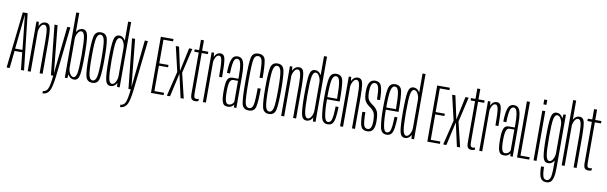

<svg xmlns="http://www.w3.org/2000/svg" viewBox="-57 -1415 7194 2274"><g transform="rotate(10 3539.5 -278.0)"><path d="M16 0H53L75 -209H167L188.5 0H225.5L150 -676H91.5ZM77 -237.5 120 -648H121.5L165 -237.5Z M269.5 0H305.5V-524.5L298.5 -598H269.5ZM413 0H449V-390Q449 -489 438.5 -546.5Q428 -604 379 -604Q338.5 -604 313.8 -567.2Q289 -530.5 289 -486L305 -469Q305 -507 323.2 -541.2Q341.5 -575.5 366.5 -575.5Q394.5 -575.5 403.8 -531.8Q413 -488 413 -394.5Z M549 0H611L677.5 -598H640L580.5 -32.5H579.5L523.5 -598H486.5ZM487.5 228.5Q538 228.5 566.5 185Q595 141.5 611 0H577Q564 125 544.2 162.5Q524.5 200 487.5 200Z M715.5 0H746.5L751.5 -51V-785H715.5ZM826 3Q876 3 888.8 -64.5Q901.5 -132 901.5 -300Q901.5 -469 888.8 -536.5Q876 -604 826 -604Q787.5 -604 762 -570.8Q736.5 -537.5 736.5 -499L751.5 -474Q751.5 -508 770.2 -541.8Q789 -575.5 814.5 -575.5Q843 -575.5 854.2 -521Q865.5 -466.5 865.5 -300Q865.5 -133.5 854.2 -79.2Q843 -25 814.5 -25Q789 -25 770.2 -59Q751.5 -93 751.5 -128L736.5 -101.5Q736.5 -63 762 -30Q787.5 3 826 3Z M1045 3Q1111.5 3 1126 -63.2Q1140.5 -129.5 1140.5 -299.5Q1140.5 -470.5 1126 -537.2Q1111.5 -604 1045 -604Q979.5 -604 964.8 -537.2Q950 -470.5 950 -299.5Q950 -129.5 964.8 -63.2Q979.5 3 1045 3ZM1045 -25.5Q1011.5 -25.5 999 -79Q986.5 -132.5 986.5 -299.5Q986.5 -467 999 -521.2Q1011.5 -575.5 1045 -575.5Q1079 -575.5 1091.8 -521.2Q1104.5 -467 1104.5 -299.5Q1104.5 -132.5 1091.8 -79Q1079 -25.5 1045 -25.5Z M1344 0H1375.5V-785H1339.5V-58.5ZM1265.5 3Q1304 3 1329.2 -30Q1354.5 -63 1354.5 -101.5L1339 -128Q1339 -93 1320.8 -59Q1302.5 -25 1277 -25Q1248.5 -25 1237 -79.2Q1225.5 -133.5 1225.5 -300Q1225.5 -467 1237 -521.2Q1248.5 -575.5 1277 -575.5Q1302.5 -575.5 1320.8 -541.8Q1339 -508 1339 -474L1354.5 -499Q1354.5 -537.5 1329.2 -570.8Q1304 -604 1265.5 -604Q1215 -604 1202 -536.8Q1189 -469.5 1189 -300Q1189 -131 1202 -64Q1215 3 1265.5 3Z M1481.5 0H1543.5L1610 -598H1572.5L1513 -32.5H1512L1456 -598H1419ZM1420 228.5Q1470.5 228.5 1499 185Q1527.5 141.5 1543.5 0H1509.5Q1496.5 125 1476.8 162.5Q1457 200 1420 200Z M1752 0H1904V-28.5H1788.5V-334H1899V-362H1788.5V-646.5H1904V-675H1752Z M1943 0H1981.5L2045 -282.5L2108 0H2146.5L2074.5 -299L2144 -598H2105.5L2045.5 -316.5L1984.5 -598H1945.5L2015.5 -299Z M2283 5.5Q2303.5 5.5 2322 -1.5V-30Q2309 -23.5 2294.5 -23.5Q2278 -23.5 2270 -35Q2262 -46.5 2262 -88V-569.5H2336V-598H2262V-722.5H2226V-598H2172.5V-569.5H2226V-76.5Q2226 -26 2241 -10.2Q2256 5.5 2283 5.5Z M2513.5 -328H2549.5Q2549.5 -475 2540.2 -539.5Q2531 -604 2483 -604Q2444 -604 2421.8 -570.2Q2399.5 -536.5 2399.5 -490.5L2412 -475.5Q2412 -507 2428.2 -541Q2444.5 -575 2471.5 -575Q2497 -575 2505.2 -523Q2513.5 -471 2513.5 -328ZM2376.5 0H2412.5V-523L2405.5 -598H2376.5Z M2673 3Q2689.5 3 2702 -0.8Q2714.5 -4.5 2723.8 -10.8Q2733 -17 2739 -23.8Q2745 -30.5 2747 -37.5L2750 0H2779V-385.5Q2779 -470.5 2769.8 -518Q2760.5 -565.5 2741 -585Q2721.5 -604.5 2689 -604.5Q2666.5 -604.5 2649.8 -594.2Q2633 -584 2622 -560Q2611 -536 2604.5 -494.8Q2598 -453.5 2597 -390.5L2633.5 -388.5Q2635.5 -460 2641.8 -500.8Q2648 -541.5 2659.8 -558.5Q2671.5 -575.5 2689 -575.5Q2708 -575.5 2719.5 -557.8Q2731 -540 2737 -498.5Q2743 -457 2743 -385.5V-345H2674Q2653.5 -345 2638.5 -337.8Q2623.5 -330.5 2614 -311.8Q2604.5 -293 2600 -259.2Q2595.5 -225.5 2595.5 -171.5Q2595.5 -116 2600.2 -81.5Q2605 -47 2614.8 -28.8Q2624.5 -10.5 2638.8 -3.8Q2653 3 2673 3ZM2681.5 -25Q2670.5 -25 2661.8 -31Q2653 -37 2646.2 -52.5Q2639.5 -68 2636 -97Q2632.5 -126 2632.5 -173Q2632.5 -219 2636.5 -248.2Q2640.5 -277.5 2647.5 -292.8Q2654.5 -308 2664.8 -314Q2675 -320 2687.5 -320H2742.5V-69.5Q2740.5 -61 2732.5 -50.5Q2724.5 -40 2711.8 -32.5Q2699 -25 2681.5 -25Z M2927.5 4Q2996.5 4 3010.2 -58.8Q3024 -121.5 3024 -275H2987Q2987 -120.5 2975.2 -72.5Q2963.5 -24.5 2927.5 -24.5Q2891.5 -24.5 2878.8 -73.5Q2866 -122.5 2866 -339Q2866 -555.5 2878.5 -603Q2891 -650.5 2927.5 -650.5Q2963.5 -650.5 2975.2 -604.2Q2987 -558 2987 -401H3024Q3024 -557.5 3010.2 -618.5Q2996.5 -679.5 2927.5 -679.5Q2858 -679.5 2843.8 -616.8Q2829.5 -554 2829.5 -339Q2829.5 -124.5 2844.2 -60.2Q2859 4 2927.5 4Z M3169.5 3Q3236 3 3250.5 -63.2Q3265 -129.5 3265 -299.5Q3265 -470.5 3250.5 -537.2Q3236 -604 3169.5 -604Q3104 -604 3089.2 -537.2Q3074.5 -470.5 3074.5 -299.5Q3074.5 -129.5 3089.2 -63.2Q3104 3 3169.5 3ZM3169.5 -25.5Q3136 -25.5 3123.5 -79Q3111 -132.5 3111 -299.5Q3111 -467 3123.5 -521.2Q3136 -575.5 3169.5 -575.5Q3203.5 -575.5 3216.2 -521.2Q3229 -467 3229 -299.5Q3229 -132.5 3216.2 -79Q3203.5 -25.5 3169.5 -25.5Z M3318 0H3354V-524.5L3347 -598H3318ZM3461.5 0H3497.5V-390Q3497.5 -489 3487 -546.5Q3476.5 -604 3427.5 -604Q3387 -604 3362.2 -567.2Q3337.5 -530.5 3337.5 -486L3353.5 -469Q3353.5 -507 3371.8 -541.2Q3390 -575.5 3415 -575.5Q3443 -575.5 3452.2 -531.8Q3461.5 -488 3461.5 -394.5Z M3699.5 0H3731V-785H3695V-58.5ZM3621 3Q3659.5 3 3684.8 -30Q3710 -63 3710 -101.5L3694.5 -128Q3694.5 -93 3676.2 -59Q3658 -25 3632.5 -25Q3604 -25 3592.5 -79.2Q3581 -133.5 3581 -300Q3581 -467 3592.5 -521.2Q3604 -575.5 3632.5 -575.5Q3658 -575.5 3676.2 -541.8Q3694.5 -508 3694.5 -474L3710 -499Q3710 -537.5 3684.8 -570.8Q3659.5 -604 3621 -604Q3570.5 -604 3557.5 -536.8Q3544.5 -469.5 3544.5 -300Q3544.5 -131 3557.5 -64Q3570.5 3 3621 3Z M3875.5 3V-25Q3841.5 -25 3830.5 -95.5Q3818 -165 3818 -301Q3818 -460 3830.5 -517.5Q3843.5 -575.5 3877 -575.5Q3912 -575.5 3923 -518.5Q3934.5 -462.5 3935 -314H3812.5V-287.5H3971Q3971 -295 3971 -301Q3971 -467 3958 -536Q3944 -604 3877 -604Q3811.5 -604 3797 -534Q3782 -463.5 3782 -301Q3782 -163.5 3796.5 -80Q3809.5 3 3875.5 3ZM3875.5 -25V3Q3910.5 3 3930.5 -17Q3950.5 -37.5 3959.5 -92Q3968 -146.5 3969.5 -221L3934 -223Q3932.5 -162 3927.5 -110Q3921.5 -58.5 3908 -41.5Q3894 -25 3875.5 -25Z M4026 0H4062V-524.5L4055 -598H4026ZM4169.5 0H4205.5V-390Q4205.5 -489 4195 -546.5Q4184.5 -604 4135.5 -604Q4095 -604 4070.2 -567.2Q4045.5 -530.5 4045.5 -486L4061.5 -469Q4061.5 -507 4079.8 -541.2Q4098 -575.5 4123 -575.5Q4151 -575.5 4160.2 -531.8Q4169.5 -488 4169.5 -394.5Z M4350.5 3Q4400.5 3 4420.8 -31.2Q4441 -65.5 4441 -126Q4441 -221 4420.5 -256.2Q4400 -291.5 4361 -317Q4324.5 -341.5 4308.5 -368.5Q4292.5 -395.5 4292.5 -465Q4292.5 -515.5 4304.8 -545.8Q4317 -576 4346 -576Q4377.5 -576 4389.2 -532.5Q4401 -489 4402.5 -386L4439 -388.5Q4437 -512.5 4417.5 -558.2Q4398 -604 4346 -604Q4296 -604 4275.5 -565.8Q4255 -527.5 4255 -465Q4255 -382 4273 -348.5Q4291 -315 4331 -288Q4367 -264 4385.2 -234.5Q4403.5 -205 4403.5 -123Q4403.5 -79.5 4392 -52.2Q4380.5 -25 4350.5 -25Q4319 -25 4306.5 -61Q4294 -97 4292.5 -216.5L4256 -214Q4258 -74.5 4278 -35.8Q4298 3 4350.5 3Z M4583.5 3V-25Q4549.5 -25 4538.5 -95.5Q4526 -165 4526 -301Q4526 -460 4538.5 -517.5Q4551.5 -575.5 4585 -575.5Q4620 -575.5 4631 -518.5Q4642.5 -462.5 4643 -314H4520.5V-287.5H4679Q4679 -295 4679 -301Q4679 -467 4666 -536Q4652 -604 4585 -604Q4519.5 -604 4505 -534Q4490 -463.5 4490 -301Q4490 -163.5 4504.5 -80Q4517.5 3 4583.5 3ZM4583.5 -25V3Q4618.5 3 4638.5 -17Q4658.5 -37.5 4667.5 -92Q4676 -146.5 4677.5 -221L4642 -223Q4640.5 -162 4635.5 -110Q4629.5 -58.5 4616 -41.5Q4602 -25 4583.5 -25Z M4884.5 0H4916V-785H4880V-58.5ZM4806 3Q4844.5 3 4869.8 -30Q4895 -63 4895 -101.5L4879.5 -128Q4879.5 -93 4861.2 -59Q4843 -25 4817.5 -25Q4789 -25 4777.5 -79.2Q4766 -133.5 4766 -300Q4766 -467 4777.5 -521.2Q4789 -575.5 4817.5 -575.5Q4843 -575.5 4861.2 -541.8Q4879.5 -508 4879.5 -474L4895 -499Q4895 -537.5 4869.8 -570.8Q4844.5 -604 4806 -604Q4755.5 -604 4742.5 -536.8Q4729.5 -469.5 4729.5 -300Q4729.5 -131 4742.5 -64Q4755.5 3 4806 3Z M5075.5 0H5227.5V-28.5H5112V-334H5222.5V-362H5112V-646.5H5227.5V-675H5075.5Z M5266.5 0H5305L5368.5 -282.5L5431.5 0H5470L5398 -299L5467.5 -598H5429L5369 -316.5L5308 -598H5269L5339 -299Z M5606.5 5.5Q5627 5.5 5645.5 -1.5V-30Q5632.5 -23.5 5618 -23.5Q5601.5 -23.5 5593.5 -35Q5585.5 -46.5 5585.5 -88V-569.5H5659.5V-598H5585.5V-722.5H5549.5V-598H5496V-569.5H5549.5V-76.5Q5549.5 -26 5564.5 -10.2Q5579.5 5.5 5606.5 5.5Z M5837 -328H5873Q5873 -475 5863.8 -539.5Q5854.5 -604 5806.5 -604Q5767.5 -604 5745.2 -570.2Q5723 -536.5 5723 -490.5L5735.5 -475.5Q5735.5 -507 5751.8 -541Q5768 -575 5795 -575Q5820.5 -575 5828.8 -523Q5837 -471 5837 -328ZM5700 0H5736V-523L5729 -598H5700Z M5996.5 3Q6013 3 6025.5 -0.8Q6038 -4.5 6047.2 -10.8Q6056.5 -17 6062.5 -23.8Q6068.5 -30.5 6070.5 -37.5L6073.5 0H6102.5V-385.5Q6102.5 -470.5 6093.2 -518Q6084 -565.5 6064.5 -585Q6045 -604.5 6012.5 -604.5Q5990 -604.5 5973.2 -594.2Q5956.5 -584 5945.5 -560Q5934.5 -536 5928 -494.8Q5921.5 -453.5 5920.5 -390.5L5957 -388.5Q5959 -460 5965.2 -500.8Q5971.5 -541.5 5983.2 -558.5Q5995 -575.5 6012.5 -575.5Q6031.5 -575.5 6043 -557.8Q6054.5 -540 6060.5 -498.5Q6066.5 -457 6066.5 -385.5V-345H5997.5Q5977 -345 5962 -337.8Q5947 -330.5 5937.5 -311.8Q5928 -293 5923.5 -259.2Q5919 -225.5 5919 -171.5Q5919 -116 5923.8 -81.5Q5928.5 -47 5938.2 -28.8Q5948 -10.5 5962.2 -3.8Q5976.5 3 5996.5 3ZM6005 -25Q5994 -25 5985.2 -31Q5976.5 -37 5969.8 -52.5Q5963 -68 5959.5 -97Q5956 -126 5956 -173Q5956 -219 5960 -248.2Q5964 -277.5 5971 -292.8Q5978 -308 5988.2 -314Q5998.5 -320 6011 -320H6066V-69.5Q6064 -61 6056 -50.5Q6048 -40 6035.2 -32.5Q6022.5 -25 6005 -25Z M6154.5 0H6301V-28.5H6191V-675H6154.5Z M6353 0H6389V-598.5H6353ZM6353 -732V-673.5H6389V-732Z M6544 229.5Q6574 229.5 6593.8 215Q6613.5 200.5 6625.2 159Q6637 117.5 6637 38.5V-598H6607.5L6600.5 -520.5V38.5Q6600.5 143 6586 172.8Q6571.5 202.5 6544 202.5Q6526.5 202.5 6514.2 190.2Q6502 178 6496 146.5Q6490 115 6488.5 54.5H6453Q6454.5 162.5 6478 196Q6501.5 229.5 6544 229.5ZM6526.5 3Q6565 3 6591 -27.8Q6617 -58.5 6617 -101.5L6600 -128Q6600 -93 6581.8 -59Q6563.5 -25 6538 -25Q6509.5 -25 6498 -79.2Q6486.5 -133.5 6486.5 -300Q6486.5 -467 6498 -521.2Q6509.5 -575.5 6538 -575.5Q6563.5 -575.5 6581.8 -541.8Q6600 -508 6600 -474L6615.5 -498Q6615.5 -536 6590.2 -570Q6565 -604 6526.5 -604Q6476 -604 6463 -536.8Q6450 -469.5 6450 -300Q6450 -131 6463.2 -64Q6476.5 3 6526.5 3Z M6691.5 0H6727.5V-785H6691.5ZM6835 0H6871V-391.5Q6871 -491 6860 -547.5Q6849 -604 6800 -604Q6759.5 -604 6735.2 -567.2Q6711 -530.5 6711 -486L6727 -469Q6727 -507 6744.8 -541.2Q6762.5 -575.5 6787.5 -575.5Q6815.5 -575.5 6825.2 -531.8Q6835 -488 6835 -394.5Z M7011 5.5Q7031.5 5.5 7050 -1.5V-30Q7037 -23.5 7022.5 -23.5Q7006 -23.5 6998 -35Q6990 -46.5 6990 -88V-569.5H7064V-598H6990V-722.5H6954V-598H6900.5V-569.5H6954V-76.5Q6954 -26 6969 -10.2Q6984 5.5 7011 5.5Z"/></g></svg>

Font: Anybody ExtraCondensed ExtraLight
Style: Regular
Weight: 250
Width: 2
Version: Version 1.113;gftools[0.9.25]